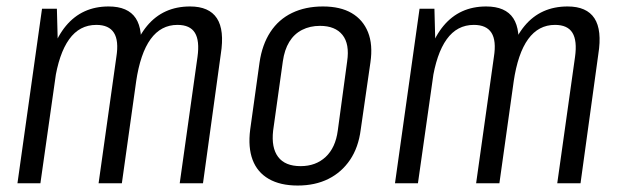

<svg xmlns="http://www.w3.org/2000/svg" viewBox="-20 -567 1920 594"><path d="M591 -391Q598 -441 583 -465.5Q568 -490 529 -490Q478 -490 446 -446Q414 -402 401 -314L361 -248L368 -306Q385 -427 435 -487Q485 -547 568 -547Q627 -547 651 -510.5Q675 -474 663 -399L608 0H536ZM110 -540H156L160 -387L105 0H34ZM340 -391Q348 -441 332.5 -465.5Q317 -490 278 -490Q226 -490 194 -445.5Q162 -401 149 -314L109 -248L117 -306Q134 -427 184 -487Q234 -547 316 -547Q376 -547 400 -510.5Q424 -474 413 -399L357 0H285Z M901 7Q847 7 811.5 -13.5Q776 -34 761.5 -72.5Q747 -111 754 -166L783 -374Q791 -429 816.5 -468Q842 -507 883.5 -527Q925 -547 979 -547Q1033 -547 1068 -526.5Q1103 -506 1118.5 -467.5Q1134 -429 1126 -374L1096 -166Q1089 -111 1063 -72.5Q1037 -34 996 -13.5Q955 7 901 7ZM910 -53Q957 -53 987.5 -81.5Q1018 -110 1025 -163L1054 -377Q1062 -431 1039.5 -459Q1017 -487 970 -487Q939 -487 914.5 -474.5Q890 -462 875 -437.5Q860 -413 855 -377L825 -163Q819 -110 840.5 -81.5Q862 -53 910 -53Z M1759 -391Q1766 -441 1751 -465.5Q1736 -490 1697 -490Q1646 -490 1614 -446Q1582 -402 1569 -314L1529 -248L1536 -306Q1553 -427 1603 -487Q1653 -547 1736 -547Q1795 -547 1819 -510.5Q1843 -474 1831 -399L1776 0H1704ZM1278 -540H1324L1328 -387L1273 0H1202ZM1508 -391Q1516 -441 1500.5 -465.5Q1485 -490 1446 -490Q1394 -490 1362 -445.5Q1330 -401 1317 -314L1277 -248L1285 -306Q1302 -427 1352 -487Q1402 -547 1484 -547Q1544 -547 1568 -510.5Q1592 -474 1581 -399L1525 0H1453Z"/></svg>

Font: Pathway Extreme Condensed Light
Style: Italic
Weight: 300
Width: 3
Italic angle: -8°
Version: Version 1.001;gftools[0.9.26]